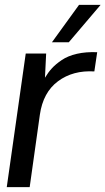

<svg xmlns="http://www.w3.org/2000/svg" viewBox="-20 -770 434 790"><path d="M263.2 -596.2H193.8L305.2 -750H394ZM379.9 -555.2 368.2 -476.1Q280.3 -481.4 218.8 -435.8Q157.2 -390.1 144 -297.9L102.1 0H7.8L85.9 -549.8H169.9L165 -450.2Q178.2 -472.2 193.6 -489Q209 -505.9 234.1 -522.9Q259.3 -540 296.4 -548.6Q333.5 -557.1 379.9 -555.2Z"/></svg>

Font: Oakes Grotesk
Style: Italic
Weight: 400
Italic angle: -8°
Designer: Samuel Oakes
Foundry: Samuel Oakes
Version: Version 1.000;PS 001.000;hotconv 1.0.88;makeotf.lib2.5.64775